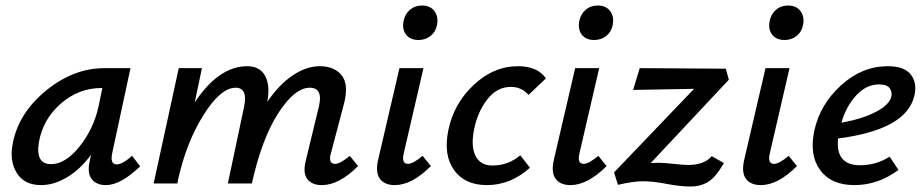

<svg xmlns="http://www.w3.org/2000/svg" viewBox="-20 -665 3347 696"><path d="M459 -100 488 -62Q417 6 364 6Q329 6 312 -16.5Q295 -39 306 -85L310 -104Q272 -52 224 -23Q176 6 129 6Q68 6 40.5 -38.5Q13 -83 27 -149Q49 -257 148 -337.5Q247 -418 359 -418H453L387 -111Q378 -69 403 -69Q423 -69 459 -100ZM165 -70Q217 -70 268 -133.5Q319 -197 337 -278L351 -346H348Q265 -346 200 -289Q135 -232 121 -149Q108 -70 165 -70Z M1248 -100 1278 -63Q1209 6 1147 6Q1110 6 1093.5 -16.5Q1077 -39 1089 -85L1136 -279Q1152 -347 1103 -347Q1048 -347 988.5 -254.5Q929 -162 893 0H806L865 -279Q879 -347 834 -347Q780 -347 718 -248.5Q656 -150 626 -16L623 0H537L628 -418H712L686 -294Q773 -425 876 -425Q922 -425 941 -390Q960 -355 949 -296Q992 -359 1041.5 -392Q1091 -425 1139 -425Q1192 -425 1218.5 -392Q1245 -359 1227 -289L1180 -111Q1168 -71 1195 -71Q1213 -71 1248 -100Z M1497 -520Q1467 -520 1452 -539.5Q1437 -559 1443 -589Q1448 -614 1466 -629.5Q1484 -645 1510 -645Q1540 -645 1555 -624.5Q1570 -604 1564 -574Q1559 -549 1540.5 -534.5Q1522 -520 1497 -520ZM1411 6Q1374 6 1357 -17Q1340 -40 1351 -87L1428 -418H1515L1444 -111Q1434 -71 1459 -71Q1477 -71 1512 -100L1542 -63Q1473 6 1411 6Z M1896 -321Q1871 -350 1832 -350Q1782 -350 1747 -305.5Q1712 -261 1699 -198Q1686 -136 1703.5 -100.5Q1721 -65 1765 -65Q1822 -65 1866 -102L1901 -57Q1831 6 1745 6Q1665 6 1626 -48.5Q1587 -103 1605 -192Q1624 -288 1696.5 -356.5Q1769 -425 1858 -425Q1928 -425 1959 -381Z M2134 -520Q2104 -520 2089 -539.5Q2074 -559 2080 -589Q2085 -614 2103 -629.5Q2121 -645 2147 -645Q2177 -645 2192 -624.5Q2207 -604 2201 -574Q2196 -549 2177.5 -534.5Q2159 -520 2134 -520ZM2048 6Q2011 6 1994 -17Q1977 -40 1988 -87L2065 -418H2152L2081 -111Q2071 -71 2096 -71Q2114 -71 2149 -100L2179 -63Q2110 6 2048 6Z M2475 -67Q2533 -67 2560 -99L2604 -74Q2574 -21 2545 -4.5Q2516 12 2480 11Q2446 11 2396 1.5Q2346 -8 2311 -8Q2276 -8 2220 5L2206 -40L2496 -343L2275 -339L2299 -418L2611 -416L2622 -376L2339 -74Q2344 -74 2353 -74.5Q2362 -75 2366 -75Q2384 -75 2421.5 -71Q2459 -67 2475 -67Z M2824 -520Q2794 -520 2779 -539.5Q2764 -559 2770 -589Q2775 -614 2793 -629.5Q2811 -645 2837 -645Q2867 -645 2882 -624.5Q2897 -604 2891 -574Q2886 -549 2867.5 -534.5Q2849 -520 2824 -520ZM2738 6Q2701 6 2684 -17Q2667 -40 2678 -87L2755 -418H2842L2771 -111Q2761 -71 2786 -71Q2804 -71 2839 -100L2869 -63Q2800 6 2738 6Z M3198 -425Q3258 -425 3281.5 -395Q3305 -365 3295 -320Q3268 -195 3018 -163Q3008 -66 3098 -66Q3156 -66 3205 -97L3237 -49Q3163 6 3077 6Q2993 6 2953 -48.5Q2913 -103 2932 -192Q2953 -287 3029 -356Q3105 -425 3198 -425ZM3211 -315Q3215 -330 3205.5 -344.5Q3196 -359 3167 -359Q3120 -359 3083.5 -319Q3047 -279 3030 -220Q3106 -234 3155 -259.5Q3204 -285 3211 -315Z"/></svg>

Font: EauTestInfant Semibold
Style: Italic
Weight: 600
Italic angle: -12°
Designer: Christian Thalmann (Catharsis Fonts)
Version: Version 0.001;PS 000.001;hotconv 1.0.88;makeotf.lib2.5.64775